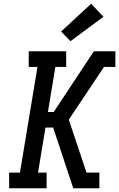

<svg xmlns="http://www.w3.org/2000/svg" viewBox="-20 -1010 640 1030"><path d="M29 0V-84H87L181 -651H134V-735H335V-651H277L237 -409H268L483 -734V-735H599V-651H538L349 -368L444 -84H513V0H373L265 -326H224L184 -84H230V0ZM358 -789 308 -841 469 -990 535 -920Z"/></svg>

Font: Iosevka Slab Medium Extended
Style: Italic
Weight: 500
Width: 7
Italic angle: -9°
Monospace: yes
Designer: Belleve Invis
Foundry: Belleve Invis
Version: Version 11.1.0; ttfautohint (v1.8.3)